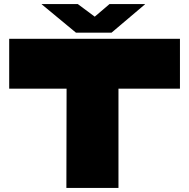

<svg xmlns="http://www.w3.org/2000/svg" viewBox="-20 -920 926 940"><path d="M305 0 306 -486 508 -730H560V0ZM25 -486V-730H508L306 -486ZM560 -486V-730H861V-486ZM352 -760 184 -899V-900H361L505 -793ZM352 -760 516 -900H690V-899L526 -760Z"/></svg>

Font: Foldit Thin Black
Style: Regular
Weight: 900
Version: Version 1.003